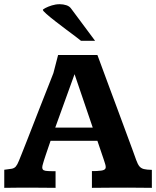

<svg xmlns="http://www.w3.org/2000/svg" viewBox="-20 -903 750 923"><path d="M0.5 0V-86.9Q23.9 -89.4 36.4 -91.8Q48.8 -94.2 56.2 -102.8Q63.5 -111.3 71.3 -130.9Q75.7 -141.6 85.7 -166.7Q95.7 -191.9 109.4 -226.6Q123 -261.2 138.4 -300.8Q153.8 -340.3 169.2 -379.9Q184.6 -419.4 198.5 -454.3Q212.4 -489.3 222.4 -514.9Q232.4 -540.5 236.8 -551.8L259.3 -638.7H448.2Q448.2 -638.7 456.5 -616.5Q464.8 -594.2 478.5 -556.9Q492.2 -519.5 509 -474.4Q525.9 -429.2 543.2 -382.6Q560.5 -335.9 575.7 -294.7Q590.8 -253.4 601.6 -224.6Q612.3 -195.8 615.7 -186.5Q627.9 -152.8 635 -133.1Q642.1 -113.3 650.1 -103.5Q658.2 -93.8 671.6 -90.3Q685.1 -86.9 710 -86.4V0Q681.2 0 654.3 -0.5Q627.4 -1 591.3 -1Q549.8 -1 509 -0.7Q468.3 -0.5 421.9 0V-80.6Q425.8 -80.6 435.1 -80.6Q444.3 -80.6 447.3 -81.1Q470.2 -82 479.2 -86.2Q488.3 -90.3 488.3 -99.6Q488.3 -105.5 485.8 -114Q483.4 -122.6 479.5 -133.8L448.2 -226.1H223.1Q221.7 -222.2 218 -211.2Q214.4 -200.2 209.5 -186.3Q204.6 -172.4 200 -158.4Q195.3 -144.5 192.1 -134.3Q189 -124 188 -120.6Q183.1 -105 183.1 -99.1Q183.1 -88.4 189.9 -84.7Q196.8 -81.1 211.9 -80.6Q214.8 -80.1 229.2 -80.1Q243.7 -80.1 247.1 -80.1V0Q217.3 0 186.8 -0.5Q156.2 -1 121.6 -1Q87.4 -1 60.5 -0.7Q33.7 -0.5 0.5 0ZM245.6 -289.6H425.8L338.4 -546.4ZM369.1 -707Q363.3 -712.4 343 -727.5Q322.8 -742.7 296.6 -762.2Q270.5 -781.7 245.4 -801.3Q220.2 -820.8 203.4 -835.7Q186.5 -850.6 186 -855.5Q186 -857.9 198.2 -864.5Q210.4 -871.1 229.2 -877Q248 -882.8 267.1 -882.8Q283.7 -882.8 298.8 -877.9Q314 -873 321.8 -861.8L437 -707Z"/></svg>

Font: Kameron
Style: Regular
Weight: 400
Designer: Vernon Adams
Foundry: Vernon Adams
Version: Version 1.100